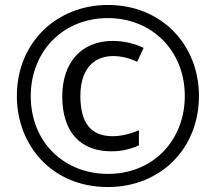

<svg xmlns="http://www.w3.org/2000/svg" viewBox="-20 -744 870 774"><path d="M415 10C626 10 782 -144 782 -357C782 -563 632 -724 415 -724C211 -724 48 -575 48 -357C48 -158 189 10 415 10ZM415 -43C240 -43 104 -169 104 -357C104 -533 230 -671 415 -671C593 -671 725 -539 725 -357C725 -181 600 -43 415 -43ZM429 -134C468 -134 505 -142 540 -158V-219C503 -203 467 -195 434 -195C348 -195 304 -246 304 -358C304 -460 354 -518 436 -518C467 -518 499 -511 533 -495L559 -551C519 -570 477 -579 434 -579C308 -579 231 -492 231 -355C231 -213 303 -134 429 -134Z"/></svg>

Font: Noto Sans Lao Looped ExtraCondensed
Style: Regular
Weight: 400
Width: 2
Designer: Mark Frömberg, Ben Mitchell
Foundry: The Fontpad Ltd
Version: Version 1.002